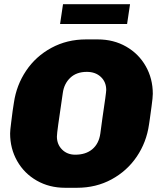

<svg xmlns="http://www.w3.org/2000/svg" viewBox="-20 -881 759 911"><path d="M289 10Q214 10 154.5 -24Q95 -58 61.5 -117Q28 -176 28 -248Q28 -262 33 -300Q38 -338 40 -355L46 -394Q58 -477 104 -545.5Q150 -614 224 -654Q298 -694 388 -694H444Q519 -694 578.5 -660Q638 -626 671.5 -567Q705 -508 705 -436Q705 -419 699 -375.5Q693 -332 691 -317L687 -290Q675 -206 629 -138Q583 -70 509.5 -30Q436 10 345 10ZM456 -247 466 -321Q484 -441 484 -454Q484 -492 458.5 -516Q433 -540 392 -540Q343 -540 313.5 -512Q284 -484 278 -440Q263 -338 256.5 -291.5Q250 -245 250 -233Q250 -196 274.5 -171.5Q299 -147 337 -147Q387 -147 418 -173Q449 -199 456 -247ZM597 -861 583 -767H265L279 -861Z"/></svg>

Font: Chivo Black Italic
Style: Regular
Weight: 900
Italic angle: -8.05°
Designer: Hector Gatti
Foundry: Omnibus-Type
Version: Version 1.007